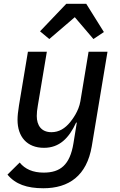

<svg xmlns="http://www.w3.org/2000/svg" viewBox="-20 -792 640 1024"><path d="M210.9 212C348 212 442.8 144.9 469.5 -12.1L553.3 -516H452.4L408.7 -252.1C399.9 -198.9 366.1 -155.2 353.7 -139.9C326.7 -107.2 295.1 -87 254.3 -87C200.3 -87 176.1 -123.6 176.1 -173.3C176.1 -189.3 177.9 -207.7 181.8 -229L229.8 -516H128.9L81.3 -230.1C76 -196 73.5 -174.4 73.5 -152.7C73.5 -63.2 123.6 -3.6 214.5 -3.6C297.2 -3.6 347.7 -55.4 386 -138.1H389.6L371.8 -28.1C353 88.4 300.8 128.6 213.1 128.6C155.5 128.6 113.6 110.1 84.9 74.9L19.9 139.2C61.8 190.3 123.6 212 210.9 212ZM193.5 -625 242.9 -583.8 378.9 -700.3 478.3 -583.8 534.1 -621.1 440 -771.7H333.5Z"/></svg>

Font: Margiela Mono Italic Medium It
Style: Regular
Weight: 500
Designer: Mike Abbink, Paul van der Laan, Pieter van Rosmalen
Foundry: Bold Monday
Version: Version 2.003 2021